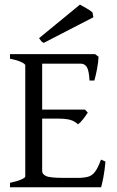

<svg xmlns="http://www.w3.org/2000/svg" viewBox="-20 -796 496 816"><path d="M398.9 -554.7Q397.9 -531.7 392.1 -501.2Q386.2 -470.7 380.9 -453.6H360.4Q358.4 -495.1 349.4 -510.3Q340.3 -525.4 323.7 -525.4H135.7L148.9 -565.9H384.3ZM353 -317.4Q345.2 -305.2 333.3 -289.8Q321.3 -274.4 311.5 -267.6Q297.9 -280.8 279.1 -286.4Q260.3 -292 222.7 -292H129.4L139.6 -330.1H341.3ZM428.2 -109.4Q424.8 -70.8 419.2 -41.7Q413.6 -12.7 409.7 0H22.5V-19Q52.7 -25.4 70.1 -33Q87.4 -40.5 87.4 -46.4V-518.6Q87.4 -523.9 71 -532Q54.7 -540 22.5 -546.4V-565.9H224.6V-546.4Q194.3 -543.5 176.8 -539.1Q159.2 -534.7 159.2 -528.3V-68.8Q159.2 -55.7 175.5 -47.9Q191.9 -40 251 -40H308.6Q336.4 -40 353.8 -44.7Q371.1 -49.3 383.8 -65.9Q396.5 -82.5 409.2 -117.7ZM166 -613.8Q158.2 -617.2 155.3 -621.3Q152.3 -625.5 146 -633.8L319.8 -776.4Q329.6 -771 347.9 -760.5Q366.2 -750 373 -743.2L377 -722.7Z"/></svg>

Font: Dai Banna SIL Light
Style: Regular
Weight: 300
Designer: Victor Gaultney
Foundry: SIL International
Version: Version 4.000